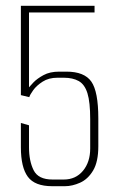

<svg xmlns="http://www.w3.org/2000/svg" viewBox="-20 -640 399 662"><path d="M160 2Q100 2 76 -30.5Q52 -63 52 -132V-216L80 -208V-132Q80 -85 96 -53Q112 -21 161 -21H200Q241 -21 266 -51Q291 -81 291 -128V-229Q291 -288 281.5 -318.5Q272 -349 251.5 -360.5Q231 -372 200 -372H178Q148 -372 127 -358.5Q106 -345 94.5 -329Q83 -313 81 -305L52 -312V-620H306V-597H80V-339Q83 -343 95.5 -356Q108 -369 130 -381Q152 -393 184 -393H209Q271 -393 295 -358.5Q319 -324 319 -232V-136Q319 -82 301 -52Q283 -22 256 -10Q229 2 204 2Z"/></svg>

Font: Smooch Sans ExtraLight
Style: Regular
Weight: 200
Designer: Robert E. Leuschke
Foundry: Robert E. Leuschke
Version: Version 1.010; ttfautohint (v1.8.3)